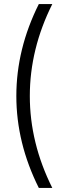

<svg xmlns="http://www.w3.org/2000/svg" viewBox="-20 -820 306 940"><path d="M170 100Q60 -120 60 -350Q60 -580 170 -800H236Q126 -580 126 -350Q126 -120 236 100Z"/></svg>

Font: IngvarSans
Style: Regular
Weight: 400
Version: Version 1.000